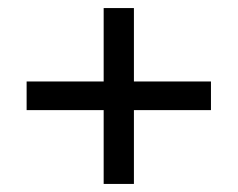

<svg xmlns="http://www.w3.org/2000/svg" viewBox="-20 -528 590 476"><path d="M237 -72V-508H312V-72ZM46 -255V-326H503V-255Z"/></svg>

Font: DM Sans 36pt
Style: Regular
Weight: 400
Designer: Colophon Foundry, Jonny Pinhorn
Foundry: Colophon Foundry
Version: Version 4.004;gftools[0.9.30]